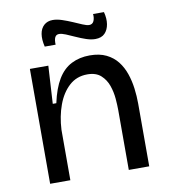

<svg xmlns="http://www.w3.org/2000/svg" viewBox="-81 -782 751 851"><g transform="rotate(-10 295.0 -356.5)"><path d="M76 0V-314V-517H159L149 -347H165Q179 -412 203.5 -452.5Q228 -493 264.5 -511.5Q301 -530 347 -530Q391 -530 421.5 -515Q452 -500 471.5 -475Q491 -450 502 -418Q513 -386 517.5 -351Q522 -316 522 -282V0H430V-269Q430 -291 427.5 -321Q425 -351 415 -380Q405 -409 383 -429Q361 -449 322 -449Q274 -449 240.5 -418.5Q207 -388 188.5 -337.5Q170 -287 167 -227V0ZM385 -597Q366 -597 344 -604.5Q322 -612 300 -622Q278 -632 260 -639.5Q242 -647 230 -647Q217 -647 211.5 -636Q206 -625 207 -603H158Q150 -636 154 -660.5Q158 -685 173.5 -699Q189 -713 213 -713Q232 -713 254.5 -705.5Q277 -698 299 -688.5Q321 -679 339.5 -671Q358 -663 369 -663Q384 -663 390 -676.5Q396 -690 394 -708H443Q451 -678 447 -653Q443 -628 428 -612.5Q413 -597 385 -597Z"/></g></svg>

Font: Bricolage Grotesque 48pt Condensed ExtraBold
Style: Regular
Weight: 400
Version: Version 1.000;gftools[0.9.30]